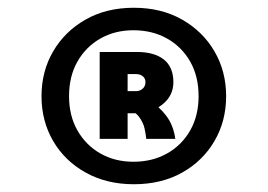

<svg xmlns="http://www.w3.org/2000/svg" viewBox="-20 -762 690 495"><path d="M281 -470V-527H330Q341 -527 348 -533.5Q355 -540 355 -550Q355 -560 348 -565.5Q341 -571 331 -571H281V-628H333Q378 -628 402.5 -608.5Q427 -589 427 -550Q427 -515 398.5 -492.5Q370 -470 332 -470ZM237 -404V-628H309V-404ZM357 -404Q356 -416 352.5 -431.5Q349 -447 337.5 -462Q326 -477 300 -483L363 -505Q391 -487 409 -463Q427 -439 432 -404ZM325 -287Q255 -287 201 -317Q147 -347 117 -398.5Q87 -450 87 -514Q87 -578 117 -629.5Q147 -681 200.5 -711.5Q254 -742 325 -742Q396 -742 449.5 -711.5Q503 -681 533 -629.5Q563 -578 563 -514Q563 -450 533 -398.5Q503 -347 449.5 -317Q396 -287 325 -287ZM324 -345Q373 -345 411 -366.5Q449 -388 470.5 -426Q492 -464 492 -514Q492 -565 470.5 -603Q449 -641 411 -662.5Q373 -684 324 -684Q276 -684 238.5 -662.5Q201 -641 179.5 -603Q158 -565 158 -514Q158 -464 179.5 -426Q201 -388 238.5 -366.5Q276 -345 324 -345Z"/></svg>

Font: Azeret Mono Thin ExtraBold
Style: Regular
Weight: 800
Version: Version 1.002